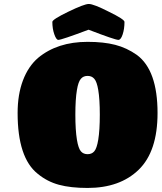

<svg xmlns="http://www.w3.org/2000/svg" viewBox="-20 -929 806 958"><path d="M417 8.8Q332.5 8.8 273.9 -7.1Q215.3 -22.9 168 -62Q67.9 -141.6 67.9 -365.2Q67.9 -457.5 94.5 -527.8Q121.1 -598.1 169.9 -640.1Q266.1 -720.2 417 -720.2Q497.1 -720.2 554.9 -705.3Q612.8 -690.4 663.1 -654.8Q766.1 -578.6 766.1 -365.2Q766.1 -173.3 671.9 -82Q578.1 8.8 417 8.8ZM383.8 -173.8Q396 -159.7 417 -159.7Q438 -159.7 450.2 -173.8Q462.9 -188 470.2 -231.9Q478 -279.8 478 -356.9Q478 -434.1 470.2 -480Q463.4 -521.5 450.2 -536.1Q438 -550.3 417 -550.3Q396 -550.3 383.8 -536.1Q370.6 -521.5 363.8 -480Q356 -434.1 356 -356.9Q356 -279.8 363.8 -231.9Q371.1 -188 383.8 -173.8ZM241.2 -819.8Q241.2 -832 319.8 -870.1Q400.4 -909.2 422.9 -909.2Q447.3 -909.2 523.9 -870.1Q601.1 -832.5 601.1 -819.8Q601.1 -784.7 592 -757.3Q583 -730 570.8 -730Q553.7 -730 421.9 -780.8Q287.1 -730 271 -730Q260.7 -730 251 -757.8Q241.2 -785.6 241.2 -819.8Z"/></svg>

Font: GGS TheRock Black
Style: Regular
Weight: 900
Designer: Rodrigo Fuenzalida (2012); Goodgame Studios (2014)
Foundry: Rodrigo Fuenzalida,2012;  GGS,2014
Version: Version 1.002 | FøM Mod